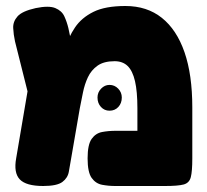

<svg xmlns="http://www.w3.org/2000/svg" viewBox="-20 -611 690 640"><path d="M621 -253V-83Q621 -40 616 -20.5Q611 -1 592 4Q573 9 530 9H364Q342 9 320.5 5Q299 1 285.5 -18Q272 -37 272 -83Q272 -129 285.5 -148Q299 -167 320.5 -171Q342 -175 365 -175H438V-250Q438 -306 430 -340.5Q422 -375 405.5 -391Q389 -407 362 -407Q326 -407 305 -392Q284 -377 273 -353.5Q262 -330 256.5 -302.5Q251 -275 246 -250L217 -82Q213 -60 209.5 -39Q206 -18 188 -4.5Q170 9 124 9Q67 9 46 -13Q25 -35 34 -84L80 -355L144 -278Q162 -318 173 -361.5Q184 -405 196 -446Q208 -487 230 -519.5Q252 -552 291.5 -571.5Q331 -591 398 -591Q470 -591 519.5 -551.5Q569 -512 595 -437Q621 -362 621 -253ZM105 -174 30 -473Q25 -496 24 -517.5Q23 -539 38.5 -556.5Q54 -574 99 -584Q143 -593 164.5 -584Q186 -575 194.5 -556.5Q203 -538 208 -517L251 -313ZM345 -242Q328 -242 316.5 -254.5Q305 -267 305 -286Q305 -303 317 -315.5Q329 -328 345 -328Q362 -328 374 -315.5Q386 -303 386 -286Q386 -267 374.5 -254.5Q363 -242 345 -242Z"/></svg>

Font: Fredoka Light
Style: Bold
Weight: 700
Version: Version 2.001